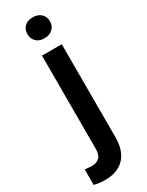

<svg xmlns="http://www.w3.org/2000/svg" viewBox="-258 -689 695 908"><g transform="rotate(-30 90.0 -235.0)"><path d="M56 33V-475H164V33Q164 106 127 145Q90 184 20 184Q6 184 -9.5 182Q-25 180 -38 177V92Q-29 93 -18.5 94Q-8 95 1 95Q27 95 41.5 80.5Q56 66 56 33ZM47 -597Q47 -622 63 -638Q79 -654 108 -654Q137 -654 153.5 -638Q170 -622 170 -597Q170 -573 153.5 -556.5Q137 -540 108 -540Q79 -540 63 -556.5Q47 -573 47 -597Z"/></g></svg>

Font: Placeholder Sans Medium
Style: Regular
Weight: 500
Designer: The Branx Europe S.L
Version: Version 1.006;Fontself Maker 3.5.7